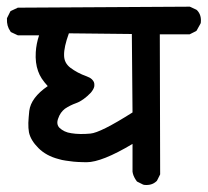

<svg xmlns="http://www.w3.org/2000/svg" viewBox="-37 -587 609 563"><path d="M382.3 -45.9 366.7 -53.7 364.7 -54.7 363.3 -56.6Q361.8 -58.6 360.1 -61.3Q358.4 -64 357.2 -66.4Q356 -68.8 354.7 -71.8Q353.5 -74.7 352.8 -77.6Q352.1 -80.6 351.6 -83.5V-84V-85V-165Q261.7 -111.3 216.8 -111.3Q210 -111.3 203.6 -111.6Q197.3 -111.8 190.9 -112.1Q184.6 -112.3 178.7 -113Q172.9 -113.8 167 -114.5Q161.1 -115.2 155.8 -116Q150.4 -116.7 145 -117.9Q139.6 -119.1 134.8 -120.6Q98.6 -129.9 75.7 -152.8Q52.7 -175.8 47.9 -199.2Q46.9 -205.1 46.4 -211.9Q45.9 -218.8 46.1 -226.6Q46.4 -234.4 47.1 -242.9Q47.9 -251.5 48.8 -261.7Q53.7 -300.8 103 -334.5Q92.3 -346.2 85.4 -356.7Q78.6 -367.2 74.7 -378.4Q70.3 -390.6 68.6 -404.5Q66.9 -418.5 67.9 -434.1Q69.3 -458.5 77.6 -483.4H17.6H15.6L13.2 -484.4L-3.4 -492.2L-5.4 -493.2L-6.8 -495.6Q-17.6 -510.7 -16.6 -531.7V-533.7L-15.6 -535.6L-7.8 -551.3L-6.3 -554.2L-3.4 -555.7L13.2 -563.5L15.1 -564.5H17.6L517.6 -567.4H519.5L522 -566.4L538.6 -558.6L540 -557.6L541.5 -556.2Q554.2 -542.5 551.8 -520.5L551.3 -518.6L550.3 -516.6L540.5 -499L539.1 -496.6L536.6 -495.1L521 -487.3L519 -486.3H516.6H431.6L432.6 -78.1V-75.7L431.6 -73.7L423.8 -58.1L422.9 -56.6L421.4 -55.2Q407.7 -42.5 385.7 -44.9L383.8 -45.4ZM351.6 -257.3 349.6 -487.3 165 -489.3Q150.4 -449.2 150.9 -425.3Q150.9 -413.6 155.5 -404.5Q160.2 -395.5 168.9 -388.7Q189.5 -373 216.8 -363.3Q226.6 -359.9 232.4 -354.5Q234.4 -352.5 235.8 -350.6Q237.3 -348.6 238.3 -346.4Q239.3 -344.2 239.5 -341.8Q239.7 -339.4 239.7 -337.2Q239.7 -335 239.3 -332.8Q238.8 -330.6 237.8 -328.4Q236.8 -326.2 235.6 -324Q234.4 -321.8 232.7 -319.6Q231 -317.4 229.5 -315.4Q218.8 -304.2 208 -296.4Q197.3 -288.6 186.5 -284.7Q168.5 -278.3 153.3 -268.1Q147 -263.2 141.8 -256.1Q136.7 -249 133.3 -238.8Q127.4 -222.2 137.7 -211.9Q144 -206.1 152.6 -201.9Q161.1 -197.8 172.4 -196.3Q184.6 -194.3 198.5 -194.1Q212.4 -193.8 228 -195.3Q257.8 -197.8 351.6 -257.3Z"/></svg>

Font: NaikaiFont
Style: Bold
Weight: 700
Version: Version 1.89